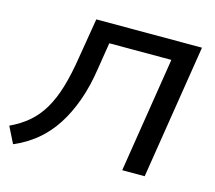

<svg xmlns="http://www.w3.org/2000/svg" viewBox="-112 -831 1089 974"><g transform="rotate(15 432.5 -344.5)"><path d="M34 16 -9 -70Q47 -96 88 -131.5Q129 -167 158.5 -217Q188 -267 208.5 -335.5Q229 -404 243 -494L278 -705H833L721 0H603L699 -605H373L351 -467Q337 -372 309.5 -295Q282 -218 243 -158Q204 -98 152 -55Q100 -12 34 16Z"/></g></svg>

Font: Nunito Sans 7pt SemiExpanded SemiBold
Style: Italic
Weight: 600
Width: 6
Italic angle: -9°
Designer: Vernon Adams
Foundry: Vernon Adams
Version: Version 3.101;gftools[0.9.27]